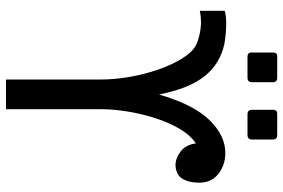

<svg xmlns="http://www.w3.org/2000/svg" viewBox="-172 -772 944 640"><g transform="rotate(90 300.0 -452.0)"><path d="M169 -805Q154 -805 155 -820V-890Q155 -905 169 -904H239Q254 -904 254 -890V-820Q254 -805 239 -805ZM361 -805Q346 -805 346 -820V-890Q346 -905 361 -904H430Q445 -904 445 -890V-820Q445 -805 430 -805ZM245 -317Q245 -361 236.5 -411Q228 -461 212 -507Q196 -553 175 -587Q154 -621 131 -633Q118 -640 95.5 -645Q73 -650 54 -650Q46 -650 35.5 -649Q25 -648 16 -646V-729Q32 -734 58 -734Q73 -734 91.5 -732.5Q110 -731 126 -728Q192 -714 233.5 -662.5Q275 -611 295 -510Q324 -610 366.5 -662.5Q409 -715 462 -728Q472 -730 479 -730.5Q486 -731 491 -731Q530 -731 559.5 -708Q589 -685 589 -644Q589 -636 587.5 -623Q586 -610 581 -598Q573 -579 559 -572Q545 -565 531 -565Q507 -565 484.5 -582.5Q462 -600 458 -633Q430 -614 409 -578Q388 -542 373.5 -496.5Q359 -451 351.5 -404Q344 -357 344 -317V0H245Z"/></g></svg>

Font: PlemolJP35 Console
Style: Regular
Weight: 400
Version: v2.0.3; ttfautohint (v1.8.4.7-5d5b-dirty) -l 6 -r 45 -G 200 